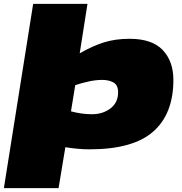

<svg xmlns="http://www.w3.org/2000/svg" viewBox="-39 -760 938 990"><path d="M-19 210 132 -740H412L372 -485Q438 -523 497 -541.5Q556 -560 629 -560Q745 -560 800 -502Q855 -444 855 -348Q855 -173 751 -81.5Q647 10 423 10Q389 10 355 6.5Q321 3 298 -1L263 210ZM435 -171Q491 -171 530.5 -201Q570 -231 570 -284Q570 -321 546.5 -334.5Q523 -348 488 -348Q454 -348 416.5 -339.5Q379 -331 349 -321L327 -186Q352 -179 379.5 -175Q407 -171 435 -171Z"/></svg>

Font: Georama ExtraExtended Black
Style: Italic
Weight: 900
Width: 8
Italic angle: -9°
Designer: Jean-Baptiste Levee
Foundry: Production Type
Version: Version 1.000